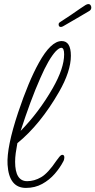

<svg xmlns="http://www.w3.org/2000/svg" viewBox="-20 -904 467 940"><path d="M107 16Q24 16 17 -98Q12 -183 69 -354Q120 -506 170 -596Q229 -703 282 -703Q327 -703 327 -631Q327 -555 269 -454Q177 -294 65 -203Q60 -177 57 -154.5Q54 -132 54 -112Q54 -17 113 -17Q148 -17 181.5 -36.5Q215 -56 256 -117Q259 -121 268.5 -133.5Q278 -146 285 -146Q295 -146 295 -133Q295 -131 294 -125Q293 -119 290 -114Q274 -83 248 -53Q222 -23 186.5 -3.5Q151 16 107 16ZM81 -263Q171 -355 238 -472Q294 -570 294 -638Q294 -670 280 -670Q270 -670 253 -653Q218 -615 178 -523Q153 -467 129 -402Q105 -337 81 -263ZM278 -772Q267 -772 267 -785Q267 -792 276 -797Q303 -814 330.5 -833Q358 -852 371 -861Q391 -875 399 -879.5Q407 -884 412 -884Q420 -884 423.5 -878.5Q427 -873 427 -867Q427 -855 415 -849Q385 -832 352 -812Q319 -792 290 -776Q283 -772 278 -772Z"/></svg>

Font: Send Flowers
Style: Regular
Weight: 400
Designer: Robert E. Leuschke
Foundry: Robert E. Leuschke
Version: Version 1.010; ttfautohint (v1.8.4.7-5d5b)